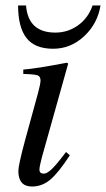

<svg xmlns="http://www.w3.org/2000/svg" viewBox="-20 -670 387 701"><path d="M318 -650H347Q336 -583 287 -537.5Q238 -492 174 -492Q107 -492 76.5 -531.5Q46 -571 46 -650H75Q83 -551 182 -551Q228 -551 265 -577.5Q302 -604 318 -650ZM221 -115 235 -103Q194 -40 164 -14.5Q134 11 97 11Q47 11 47 -46Q47 -66 71 -156L119 -331Q128 -365 128 -376Q128 -391 117 -395Q106 -399 65 -400V-416Q109 -419 224 -441L229 -438L133 -96Q124 -62 124 -51Q124 -36 140 -36Q152 -36 170 -53.5Q188 -71 221 -115Z"/></svg>

Font: STIX MathJax Latin
Style: Italic
Weight: 400
Italic angle: -16.33°
Designer: MicroPress Inc., with final additions and corrections provided by Coen Hoffman, Elsevier (retired)
Version: Version 1.1.1